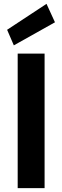

<svg xmlns="http://www.w3.org/2000/svg" viewBox="-20 -979 323 999"><path d="M72 0V-700H212V0ZM52 -743 17 -824 222 -959 266 -863Z"/></svg>

Font: DM Sans 11pt ExtraBold
Style: Regular
Weight: 800
Version: Version 4.004;gftools[0.9.30]